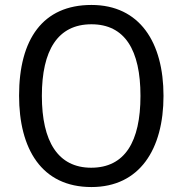

<svg xmlns="http://www.w3.org/2000/svg" viewBox="-20 -745 736 775"><path d="M640 -358C640 -574 544 -725 349 -725C153 -725 57 -587 57 -359C57 -145 147 10 349 10C544 10 640 -143 640 -358ZM149 -358C149 -542 213 -647 349 -647C484 -647 547 -543 547 -358C547 -173 484 -68 348 -68C214 -68 149 -174 149 -358Z"/></svg>

Font: Noto Sans Lao Looped SemiCondensed
Style: Regular
Weight: 400
Width: 4
Designer: Mark Frömberg, Ben Mitchell
Foundry: The Fontpad Ltd
Version: Version 1.002